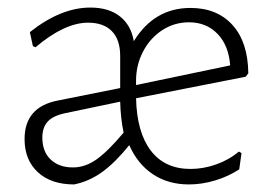

<svg xmlns="http://www.w3.org/2000/svg" viewBox="-20 -482 711 508"><path d="M630 -279 340 -222Q342 -132 379 -83.5Q416 -35 484 -35Q518 -35 552 -47Q586 -59 612 -81L619 -77L613 -34Q584 -15 549 -4.5Q514 6 480 6Q425 6 384.5 -21Q344 -48 322 -98Q285 -52 250.5 -27Q216 -2 176 6Q115 6 80 -26.5Q45 -59 45 -114Q45 -199 133 -216L298 -249V-334Q298 -377 276 -399.5Q254 -422 213 -422Q151 -422 74 -357L67 -360L59 -397Q141 -462 219 -462Q268 -462 297.5 -438.5Q327 -415 334 -373Q388 -461 484 -461Q554 -461 595 -416Q636 -371 637 -288ZM340 -269V-257L589 -309Q585 -362 555.5 -392.5Q526 -423 480 -423Q441 -423 409 -402Q377 -381 358.5 -345.5Q340 -310 340 -269ZM307 -131Q299 -170 298 -213L150 -182Q119 -175 105.5 -159.5Q92 -144 92 -118Q92 -81 114 -60Q136 -39 173 -39Q205 -39 235 -60Q265 -81 307 -131Z"/></svg>

Font: Luna Sans Light
Style: Regular
Weight: 300
Designer: Juan Pablo del Peral
Foundry: Huerta Tipografica
Version: Version 2.001; ttfautohint (v1.5)